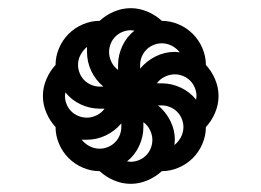

<svg xmlns="http://www.w3.org/2000/svg" viewBox="-20 -575 640 470"><path d="M224 -363H233Q214 -379 203.5 -401Q193 -423 193 -448V-460Q183 -452 177 -440.5Q171 -429 171 -416Q171 -406 175 -396Q179 -386 186.5 -378.5Q194 -371 204 -367Q214 -363 224 -363ZM323 -407Q339 -426 361 -437Q383 -448 408 -448Q411 -448 414 -447.5Q417 -447 420 -447Q412 -457 400.5 -463Q389 -469 376 -469Q366 -469 356 -465Q346 -461 338.5 -453.5Q331 -446 327 -436Q323 -426 323 -416ZM269 -404V-416Q269 -440 279.5 -462.5Q290 -485 309 -500Q307 -500 304.5 -500.5Q302 -501 300 -501Q290 -501 280 -497Q270 -493 262.5 -485.5Q255 -478 251 -468Q247 -458 247 -448Q247 -435 253 -423Q259 -411 269 -404ZM460 -331Q460 -333 460.5 -335.5Q461 -338 461 -340Q461 -350 457 -360Q453 -370 445.5 -377.5Q438 -385 428 -389Q418 -393 408 -393Q395 -393 383 -387Q371 -381 364 -371H376Q400 -371 422.5 -360.5Q445 -350 460 -331ZM193 -287Q205 -287 217 -293Q229 -299 236 -309H224Q200 -309 177.5 -319.5Q155 -330 140 -349Q140 -347 139.5 -344.5Q139 -342 139 -340Q139 -330 143 -320Q147 -310 154.5 -302.5Q162 -295 172 -291Q182 -287 193 -287ZM224 -211Q234 -211 244 -215Q254 -219 261.5 -226.5Q269 -234 273 -244Q277 -254 277 -264V-273Q261 -254 239 -243.5Q217 -233 193 -233H180Q188 -223 199.5 -217Q211 -211 224 -211ZM407 -220Q417 -228 423 -239.5Q429 -251 429 -264Q429 -274 425 -284Q421 -294 413.5 -301.5Q406 -309 396 -313Q386 -317 376 -317H367Q386 -301 397 -279Q408 -257 408 -233Q408 -229 407.5 -226Q407 -223 407 -220ZM300 -179Q310 -179 320 -183Q330 -187 337.5 -194.5Q345 -202 349 -212Q353 -222 353 -233Q353 -245 347 -257Q341 -269 331 -276V-264Q331 -240 320.5 -217.5Q310 -195 291 -180Q293 -180 295.5 -179.5Q298 -179 300 -179ZM300 -125Q279 -125 259 -133.5Q239 -142 224 -156Q203 -156 183 -164.5Q163 -173 148 -188Q133 -203 124.5 -223Q116 -243 116 -264Q102 -279 93.5 -299Q85 -319 85 -340Q85 -361 93.5 -381Q102 -401 116 -416Q116 -437 124.5 -457Q133 -477 148 -492Q163 -507 183 -515.5Q203 -524 224 -524Q239 -538 259 -546.5Q279 -555 300 -555Q321 -555 341 -546.5Q361 -538 376 -524Q397 -524 417 -515.5Q437 -507 452 -492Q467 -477 475.5 -457Q484 -437 484 -416Q498 -401 506.5 -381Q515 -361 515 -340Q515 -319 506.5 -299Q498 -279 484 -264Q484 -243 475.5 -223Q467 -203 452 -188Q437 -173 417 -164.5Q397 -156 376 -156Q361 -142 341 -133.5Q321 -125 300 -125Z"/></svg>

Font: Iosevka HT Extrabold Extended
Style: Regular
Weight: 800
Width: 7
Monospace: yes
Designer: Belleve Invis
Foundry: Belleve Invis
Version: Version 32.3.0; ttfautohint (v1.8.4)